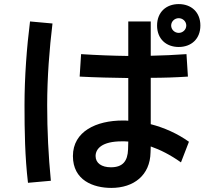

<svg xmlns="http://www.w3.org/2000/svg" viewBox="-20 -865 1040 940"><path d="M377 -600 370 -490C446 -486 530 -484 608 -483V-274C599 -275 590 -275 581 -275C452 -275 337 -222 337 -101C337 18 437 55 525 55C635 55 715 -7 717 -119C717 -127 718 -137 718 -148C764 -132 814 -107 866 -70L905 -171C849 -211 784 -240 718 -257V-484C779 -484 840 -486 900 -490L893 -600C834 -596 776 -593 718 -592V-760H608V-591C532 -592 453 -595 377 -600ZM100 -350C100 -223 102 -97 117 30L229 20C217 -104 211 -224 211 -350C211 -486 222 -627 237 -750L127 -760C111 -634 100 -487 100 -350ZM448 -101C448 -137 480 -173 576 -173C586 -173 597 -173 608 -172C608 -158 607 -146 607 -134C605 -76 581 -46 523 -46C478 -46 448 -66 448 -101ZM749 -740C749 -674 794 -635 855 -635C916 -635 961 -674 961 -740C961 -806 916 -845 855 -845C794 -845 749 -806 749 -740ZM818 -740C818 -760 835 -776 855 -776C875 -776 892 -760 892 -740C892 -720 875 -704 855 -704C835 -704 818 -720 818 -740Z"/></svg>

Font: KT Kiyosuna Sans Bold
Style: Regular
Weight: 700
Designer: [Zen Kaku Gothic] Yoshimichi Ohira
Version: Version 1.010;Glyphs 3.1.2 (3151)